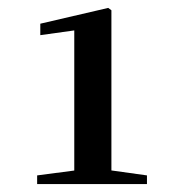

<svg xmlns="http://www.w3.org/2000/svg" viewBox="-20 -938 445 486"><path d="M74 -472V-494L173 -507H259L352 -494V-472ZM168 -472V-861L82 -849V-878L254 -918L262 -912V-472Z"/></svg>

Font: Noto Serif TC ExtraLight
Style: Bold
Weight: 700
Version: Version 2.002-H1;hotconv 1.1.0;makeotfexe 2.6.0